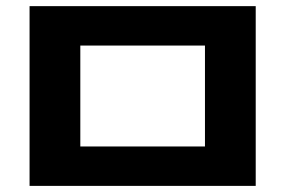

<svg xmlns="http://www.w3.org/2000/svg" viewBox="-20 -608 934 628"><path d="M76.7 0V-587.9H816.4V0ZM242.7 -128.9H650.4V-459H242.7Z"/></svg>

Font: Heebo ExtraBold
Style: Regular
Weight: 800
Designer: Oded Ezer
Foundry: Ezer Type House
Version: Version 3.100